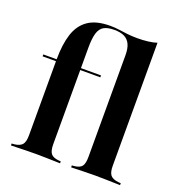

<svg xmlns="http://www.w3.org/2000/svg" viewBox="-117 -729 770 827"><g transform="rotate(20 267.5 -315.5)"><path d="M20.2 -407.3V-416.1H284.7V-407.3ZM137.1 -2.4Q110.5 -2.4 84.7 -1.6Q58.9 -0.8 23.4 0V-8.9L35.5 -9.7Q61.3 -12.9 71.4 -25.4Q81.5 -37.9 81.5 -67.7V-208.1H192.7V-67.7Q192.7 -37.1 202.8 -24.6Q212.9 -12.1 237.9 -9.7L248.4 -8.9V0Q213.7 -0.8 188.7 -1.6Q163.7 -2.4 137.1 -2.4ZM81.5 -208.1V-416.9Q81.5 -483.9 96.8 -531.9Q112.1 -579.8 148.8 -605.2Q185.5 -630.6 249.2 -630.6Q271.8 -630.6 291.1 -627.8Q310.5 -625 331 -622.6Q351.6 -620.2 377.4 -620.2Q401.6 -620.2 425 -623Q448.4 -625.8 465.3 -631.5V-208.1H354V-533.9Q354 -564.5 345.2 -583.5Q336.3 -602.4 318.5 -611.3Q300.8 -620.2 271.8 -620.2Q241.9 -620.2 224.6 -610.5Q207.3 -600.8 200 -576.6Q192.7 -552.4 192.7 -510.5V-208.1ZM409.7 -2.4Q383.9 -2.4 358.5 -1.6Q333.1 -0.8 299.2 0V-8.9L308.9 -9.7Q334.7 -12.1 344.4 -24.6Q354 -37.1 354 -67.7V-208.1H465.3V-67.7Q465.3 -37.9 475.4 -25.4Q485.5 -12.9 511.3 -9.7L523.4 -8.9V0Q487.9 -0.8 462.5 -1.6Q437.1 -2.4 409.7 -2.4Z"/></g></svg>

Font: Playfair 144pt SemiCondensed
Style: Bold
Weight: 700
Width: 4
Designer: Claus Eggers Sørensen
Foundry: Claus Eggers Sørensen
Version: Version 2.203